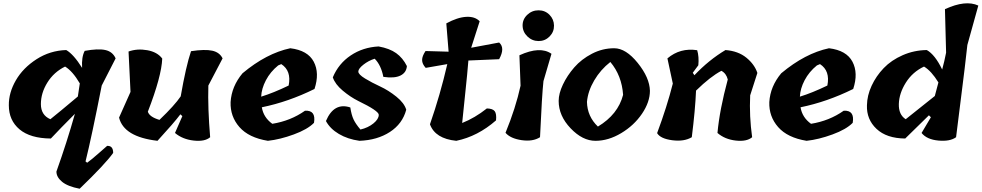

<svg xmlns="http://www.w3.org/2000/svg" viewBox="-20 -861 6002 1174"><path d="M503 126 513 134Q537 117 582.5 77Q628 37 635 31Q672 29 672 74Q623 143 467 293Q394 279 359.5 250.5Q325 222 325 188Q389 9 438 -165Q348 -75 291 -14Q165 -15 99.5 -70Q34 -125 34 -217Q33 -294 77 -370Q121 -446 203.5 -499Q286 -552 385 -555Q430 -529 482 -446Q478 -513 498 -550Q580 -565 624.5 -555Q669 -545 687 -504L602 -338Q541 -27 503 126ZM288 -132Q336 -170 456 -271L468 -351Q424 -426 378 -454Q309 -420 269.5 -356Q230 -292 230 -224.5Q230 -157 288 -132Z M778 -299 766 -546Q819 -565 880.5 -554Q942 -543 972 -503Q968 -395 884 -178Q894 -146 955 -128Q1048 -217 1085 -272Q1117 -456 1148 -548Q1233 -561 1278 -551Q1323 -541 1341 -504L1254 -338Q1250 -200 1265 -22Q1233 6 1164.5 -1.5Q1096 -9 1050 -48L1095 -151L1083 -162Q1044 -110 943 0Q737 -24 708 -142Z M1755 -566Q1862 -553 1898.5 -483.5Q1935 -414 1903 -317Q1743 -238 1581 -205Q1591 -143 1645 -104Q1757 -122 1845 -184Q1913 -188 1900 -110Q1861 -70 1776.5 -39Q1692 -8 1618 0Q1501 -19 1444 -84Q1387 -149 1390 -237Q1396 -333 1463 -413Q1609 -535 1755 -566ZM1700 -469 1681 -461Q1633 -422 1606 -370.5Q1579 -319 1577 -270Q1652 -293 1745 -338Q1763 -428 1700 -469Z M2296 -159Q2296 -183 2170 -244Q2122 -268 2075.5 -307Q2029 -346 2015 -388Q2050 -472 2124.5 -522Q2199 -572 2295 -577Q2362 -565 2402.5 -536Q2443 -507 2468 -457Q2465 -417 2428.5 -399Q2392 -381 2324 -391Q2310 -463 2271 -502Q2233 -490 2202 -465.5Q2171 -441 2171 -423.5Q2171 -406 2212 -381Q2253 -356 2304 -332.5Q2355 -309 2403.5 -270Q2452 -231 2464 -190Q2441 -104 2364 -54Q2287 -4 2178 0Q2106 -10 2052 -42Q1998 -74 1973 -121Q2022 -237 2122 -204Q2129 -158 2142 -130.5Q2155 -103 2184 -69Q2231 -80 2263.5 -106.5Q2296 -133 2296 -159Z M2582 -549 2723 -545 2709 -718Q2777 -755 2830.5 -758Q2884 -761 2913 -731L2861 -569L3032 -601Q3070 -568 3032 -499L2844 -491Q2838 -414 2824 -283.5Q2810 -153 2806 -109Q2884 -140 2957 -198Q2993 -197 3005 -181Q3017 -165 3013 -125Q2901 -27 2770 0Q2641 -13 2609 -101Q2672 -282 2715 -469L2583 -446Q2561 -470 2561 -494Q2561 -518 2582 -549Z M3163 -337 3156 -523Q3283 -581 3352 -532L3303 -365Q3294 -285 3282 -22Q3238 6 3169.5 -4Q3101 -14 3071 -49Q3133 -200 3163 -337ZM3367.5 -704.5Q3368 -666 3340.5 -638Q3313 -610 3273.5 -610Q3234 -610 3205 -638Q3176 -666 3175.5 -704.5Q3175 -743 3204 -770.5Q3233 -798 3273 -798Q3313 -798 3340 -770.5Q3367 -743 3367.5 -704.5Z M3396 -244Q3396 -289 3422 -344Q3448 -399 3491.5 -449Q3535 -499 3599.5 -532.5Q3664 -566 3735.5 -566Q3807 -566 3879.5 -476Q3952 -386 3954 -306Q3954 -237 3905.5 -165.5Q3857 -94 3778.5 -47Q3700 0 3621 0Q3542 0 3469 -76.5Q3396 -153 3396 -244ZM3712 -482Q3652 -435 3613.5 -369.5Q3575 -304 3569 -238Q3571 -149 3636 -87Q3759 -161 3790 -281Q3782 -399 3712 -482Z M4611 -415 4567 -278Q4561 -150 4579 -22Q4546 6 4479 -1.5Q4412 -9 4367 -48Q4380 -190 4430 -375Q4421 -412 4391 -428Q4324 -393 4236 -307Q4231 -188 4210 -22Q4163 6 4090.5 -3.5Q4018 -13 3998 -47Q4058 -208 4094 -350L4061 -504Q4139 -570 4243 -554Q4255 -514 4250 -462L4216 -416L4226 -401Q4314 -494 4416 -555Q4494 -549 4544 -508Q4594 -467 4611 -415Z M5049 -566Q5156 -553 5192.5 -483.5Q5229 -414 5197 -317Q5037 -238 4875 -205Q4885 -143 4939 -104Q5051 -122 5139 -184Q5207 -188 5194 -110Q5155 -70 5070.5 -39Q4986 -8 4912 0Q4795 -19 4738 -84Q4681 -149 4684 -237Q4690 -333 4757 -413Q4903 -535 5049 -566ZM4994 -469 4975 -461Q4927 -422 4900 -370.5Q4873 -319 4871 -270Q4946 -293 5039 -338Q5057 -428 4994 -469Z M5765 -539 5758 -805Q5884 -863 5962 -827L5895 -586Q5881 -456 5857.5 -273.5Q5834 -91 5826 -22Q5789 5 5718 -1.5Q5647 -8 5615 -48L5672 -144L5660 -156Q5522 -21 5515 -14Q5401 -15 5339.5 -73Q5278 -131 5281 -217Q5282 -277 5309.5 -336.5Q5337 -396 5383.5 -444.5Q5430 -493 5499.5 -523.5Q5569 -554 5647 -555Q5697 -527 5741 -436Q5755 -487 5765 -539ZM5696 -274 5718 -357Q5675 -427 5630 -454Q5560 -421 5519 -356Q5478 -291 5476 -225.5Q5474 -160 5518 -132Q5658 -243 5696 -274Z"/></svg>

Font: Tillana
Style: Bold
Weight: 700
Designer: Lipi Raval (Devanagari, Latin), Jonny Pinhorn (Latin)
Foundry: Indian Type Foundry
Version: Version 2.002;PS 1.0;hotconv 1.0.79;makeotf.lib2.5.61930; tt